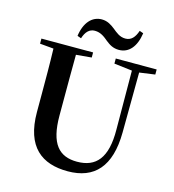

<svg xmlns="http://www.w3.org/2000/svg" viewBox="-137 -1069 1091 1202"><g transform="rotate(15 409.0 -468.0)"><path d="M253 -816 278 -807C292 -852 316 -875 350 -875C389 -875 415 -853 439 -833C462 -815 486 -798 525 -798C589 -798 633 -848 646 -938L621 -947C606 -903 584 -877 546 -877C509 -877 485 -899 460 -919C437 -937 411 -955 374 -955C311 -955 265 -904 253 -816ZM521 -708 638 -694 640 -312C642 -128 576 -54 453 -54C337 -54 273 -121 273 -305V-401C273 -501 273 -600 274 -699L374 -708V-741H39V-708L128 -700C131 -600 131 -500 131 -401V-290C131 -63 245 19 412 19C585 19 680 -83 682 -304L685 -694L786 -708V-741H521Z"/></g></svg>

Font: Noto Serif KR
Style: Bold
Weight: 700
Designer: Ryoko NISHIZUKA 西塚涼子 (kana & ideographs); Frank Grießhammer (Latin, Greek & Cyrillic); Wenlong ZHANG 张文龙 (bopomofo); San
Foundry: Adobe
Version: Version 2.001;hotconv 1.1.0;makeotfexe 2.6.0